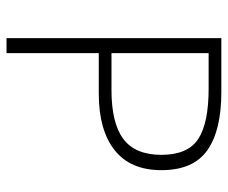

<svg xmlns="http://www.w3.org/2000/svg" viewBox="-75 -624 699 589"><g transform="rotate(90 274.5 -329.5)"><path d="M97 0V-659H263Q380 -659 441 -616Q502 -573 502 -475Q502 -380 440.5 -331.5Q379 -283 267 -283H143V0ZM143 -322H256Q358 -322 406.5 -358.5Q455 -395 455 -475Q455 -556 406.5 -588Q358 -620 252 -620H143Z"/></g></svg>

Font: Toshiba Sans Light
Style: Regular
Weight: 300
Designer: Paul D. Hunt
Foundry: Toshiba Corporation
Version: Version 2.020;PS 2.0;hotconv 1.0.86;makeotf.lib2.5.63406